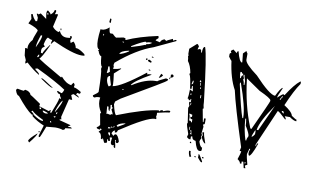

<svg xmlns="http://www.w3.org/2000/svg" viewBox="-81 -921 1914 1163"><g transform="rotate(10 875.5 -339.5)"><path d="M215.8 -69.3 214.8 -76.2Q148.4 -108.4 145.5 -120.1L135.7 -116.2Q152.3 -104.5 154.3 -96.7Q194.3 -69.3 211.9 -69.3ZM260.7 -68.4 267.6 -70.3Q265.6 -77.1 259.8 -77.1H257.8ZM284.2 -102.5 287.1 -111.3 274.4 -108.4Q278.3 -102.5 282.2 -102.5ZM287.1 -124Q293 -126 293 -131.8V-137.7Q286.1 -134.8 286.1 -129.9ZM225.6 -117.2 238.3 -119.1Q235.4 -125 209 -131.8L203.1 -130.9Q208 -117.2 225.6 -117.2ZM192.4 -137.7 190.4 -148.4 179.7 -144.5Q183.6 -137.7 188.5 -137.7ZM276.4 -137.7 280.3 -138.7Q309.6 -188.5 312.5 -208L311.5 -211.9Q293.9 -192.4 276.4 -137.7ZM113.3 -443.4 118.2 -446.3Q125 -447.3 125 -455.1Q125 -460 124 -461.9Q117.2 -460.9 113.3 -443.4ZM95.7 -502Q122.1 -556.6 122.1 -576.2L121.1 -579.1L113.3 -578.1Q95.7 -526.4 95.7 -507.8ZM130.9 -709 136.7 -710 133.8 -719.7 128.9 -718.8ZM208 31.2 206.1 21.5 225.6 -43Q180.7 -61.5 149.4 -86.9L147.5 -96.7L142.6 -95.7Q108.4 -117.2 45.9 -194.3Q33.2 -194.3 23.4 -223.6Q23.4 -233.4 31.2 -235.4Q61.5 -229.5 69.3 -229.5L77.1 -237.3Q108.4 -232.4 114.3 -211.9Q118.2 -211.9 178.7 -169.9L180.7 -166L177.7 -154.3L239.3 -134.8Q248 -142.6 252.9 -142.6L250 -131.8L251 -127H256.8Q289.1 -207 289.1 -220.7L288.1 -222.7L299.8 -219.7L298.8 -225.6Q291 -234.4 288.1 -248H284.2Q278.3 -248 270.5 -257.8L269.5 -262.7L273.4 -264.6L296.9 -254.9Q303.7 -256.8 310.5 -278.3Q256.8 -315.4 128.9 -377L115.2 -374L117.2 -369.1Q140.6 -351.6 141.6 -348.1Q142.6 -344.7 144.5 -339.8Q102.5 -364.3 62.5 -402.3Q53.7 -394.5 49.8 -393.6Q48.8 -399.4 48.8 -406.2L49.8 -414.1L38.1 -441.4L33.2 -485.4L37.1 -487.3L48.8 -484.4L46.9 -493.2Q46.9 -517.6 69.3 -542Q69.3 -551.8 89.8 -602.5Q86.9 -616.2 26.4 -636.7L40 -666L33.2 -694.3L43 -696.3Q47.9 -677.7 67.4 -657.2L76.2 -659.2L77.1 -679.7L66.4 -702.1L69.3 -704.1Q76.2 -704.1 77.1 -700.2L89.8 -709L127.9 -681.6Q123 -709 123 -716.8Q123 -731.4 129.9 -734.4Q148.4 -720.7 149.4 -712.9Q168.9 -728.5 168.9 -742.2L177.7 -745.1L179.7 -735.4L174.8 -718.8L187.5 -721.7Q194.3 -721.7 194.3 -718.8L176.8 -642.6Q190.4 -624 214.8 -616.2L222.7 -624Q236.3 -591.8 268.6 -591.8Q279.3 -591.8 291 -593.8L289.1 -604.5L296.9 -606.4L300.8 -596.7L293.9 -579.1L298.8 -564.5L302.7 -566.4Q310.5 -573.2 315.4 -575.2Q331.1 -559.6 335 -539.1H338.9Q356.4 -539.1 392.6 -511.7L395.5 -502.9Q386.7 -501 377 -501Q323.2 -501 199.2 -557.6L182.6 -537.1L181.6 -542L186.5 -563.5L184.6 -562.5Q175.8 -562.5 158.2 -572.3Q148.4 -567.4 139.6 -527.3Q147.5 -518.6 148.4 -513.7Q130.9 -507.8 130.9 -490.2L131.8 -474.6L141.6 -471.7Q143.6 -485.4 178.7 -531.2L179.7 -527.3Q139.6 -441.4 128.9 -439.5Q131.8 -431.6 279.3 -347.7V-350.6Q279.3 -352.5 283.2 -353.5Q313.5 -317.4 347.7 -312.5Q347.7 -319.3 359.4 -330.1Q366.2 -322.3 367.2 -317.4Q365.2 -310.5 365.2 -306.6L366.2 -302.7Q382.8 -300.8 411.1 -282.2Q411.1 -271.5 404.3 -270.5Q397.5 -272.5 389.6 -272.5L386.7 -260.7Q395.5 -260.7 404.3 -250L405.3 -246.1L371.1 -261.7Q367.2 -261.7 357.4 -253.9L368.2 -226.6L362.3 -225.6L348.6 -226.6L320.3 -113.3L324.2 -98.6L313.5 -96.7L315.4 -91.8L385.7 -73.2Q377.9 -65.4 373 -65.4V-60.5L383.8 -61.5Q393.6 -61.5 395.5 -54.7L355.5 -49.8L356.4 -47.9Q356.4 -41 343.8 -37.1Q324.2 -43.9 296.9 -43.9Q291 -43.9 242.2 -39.1Q216.8 28.3 213.9 29.3Q210.9 30.3 208 31.2ZM156.2 73.2 148.4 64.5Q148.4 50.8 197.3 9.8Q197.3 22.5 156.2 73.2ZM201.2 2 199.2 -2 210 -3.9 210.9 0ZM240.2 -277.3H236.3Q223.6 -277.3 163.1 -319.3L162.1 -324.2Q171.9 -324.2 240.2 -277.3ZM225.6 -629.9 223.6 -639.6 228.5 -640.6 230.5 -630.9Z M667 -604.5Q723.6 -621.1 747.1 -631.8L751 -629.9L752 -637.7H756.8Q769.5 -637.7 786.1 -650.4Q780.3 -651.4 774.4 -651.4Q762.7 -651.4 750 -646.5Q748 -646.5 748 -649.4V-650.4Q731.4 -650.4 664.1 -609.4L663.1 -604.5ZM629.9 -50.8 630.9 -55.7Q628.9 -63.5 628.9 -67.4V-70.3L619.1 -72.3L618.2 -66.4Q618.2 -60.5 629.9 -50.8ZM610.4 -93.8Q618.2 -95.7 622.1 -95.7H625L626 -100.6L613.3 -103.5ZM636.7 -101.6 637.7 -106.4 627.9 -108.4 627 -103.5ZM646.5 -104.5 648.4 -114.3 644.5 -115.2 642.6 -105.5ZM667 -113.3Q710.9 -137.7 711.9 -140.6L708 -141.6Q673.8 -136.7 660.2 -120.1ZM612.3 -176.8Q613.3 -182.6 620.1 -182.6L625 -181.6V-182.6Q625 -186.5 612.3 -210.9Q618.2 -217.8 619.1 -221.7Q611.3 -223.6 611.3 -234.4V-238.3L602.5 -236.3L605.5 -212.9L602.5 -213.9V-198.2Q593.8 -200.2 592.8 -223.6L585 -225.6L584 -221.7Q586.9 -191.4 586.9 -181.6L585.9 -178.7L593.8 -180.7ZM664.1 -338.9V-342.8L656.2 -344.7L655.3 -340.8ZM571.3 -345.7Q577.1 -345.7 584 -354.5Q569.3 -400.4 569.3 -407.2V-408.2H567.4Q562.5 -408.2 555.7 -399.4Q554.7 -394.5 554.7 -388.7Q554.7 -369.1 570.3 -345.7ZM550.8 -423.8Q552.7 -423.8 563.5 -433.6Q558.6 -464.8 552.7 -466.8Q551.8 -462.9 548.8 -462.9H547.9Q548.8 -460 548.8 -453.1Q548.8 -443.4 545.9 -424.8ZM600.6 -549.8Q626 -554.7 656.2 -575.2L657.2 -579.1H654.3Q605.5 -569.3 600.6 -549.8ZM487.3 -642.6 490.2 -652.3 486.3 -653.3 483.4 -643.6ZM616.2 -622.1 617.2 -626 608.4 -627.9 607.4 -624ZM674.8 16.6Q664.1 14.6 664.1 5.9L665 0L655.3 2Q643.6 0 643.6 -15.6Q643.6 -26.4 646.5 -42L641.6 -43L631.8 -42L636.7 -21.5L626 -18.6V-21.5Q626 -27.3 619.1 -29.3L618.2 -25.4Q620.1 -19.5 620.1 -13.7L619.1 -6.8L608.4 -3.9L603.5 -4.9L590.8 -32.2L588.9 -22.5L580.1 -24.4Q578.1 -58.6 559.6 -62.5L561.5 -67.4Q573.2 -76.2 575.2 -83L565.4 -85L563.5 -77.1Q556.6 -79.1 550.3 -80.6Q543.9 -82 543.9 -87.9V-90.8H544.9Q550.8 -90.8 561.5 -105.5L548.8 -175.8H550.8Q553.7 -175.8 554.7 -178.7Q531.2 -215.8 531.2 -249Q531.2 -259.8 533.2 -269.5L524.4 -270.5Q511.7 -270.5 498 -263.7Q487.3 -266.6 487.3 -273.4V-275.4Q515.6 -294.9 517.6 -301.8Q515.6 -423.8 507.8 -442.4L510.7 -456.1Q501 -458 496.1 -516.6Q482.4 -519.5 474.6 -545.9L469.7 -546.9L476.6 -554.7Q458 -559.6 458 -612.3Q458 -638.7 462.9 -677.7L471.7 -676.8Q492.2 -676.8 515.6 -698.2Q518.6 -664.1 526.4 -663.1H541Q558.6 -645.5 564.5 -643.6L609.4 -652.3L622.1 -649.4L621.1 -645.5Q621.1 -640.6 625 -639.6Q700.2 -673.8 815.4 -698.2L818.4 -688.5L817.4 -684.6L804.7 -672.9L803.7 -668L831.1 -662.1Q835 -677.7 855.5 -684.6Q863.3 -678.7 868.2 -676.8Q869.1 -680.7 905.3 -696.3Q905.3 -687.5 913.1 -685.5Q915 -692.4 922.9 -692.4L928.7 -691.4L927.7 -686.5L798.8 -626Q698.2 -591.8 581.1 -492.2L578.1 -477.5L583 -462.9H582Q579.1 -462.9 577.1 -459Q581.1 -458 581.1 -455.1V-454.1Q607.4 -457 627 -465.8V-461.9L588.9 -427.7Q595.7 -378.9 595.7 -359.4L594.7 -350.6Q645.5 -357.4 785.2 -466.8L789.1 -465.8L787.1 -457Q797.9 -460.9 807.6 -460.9Q812.5 -460.9 816.4 -460Q714.8 -402.3 702.1 -377L706.1 -376Q785.2 -426.8 849.6 -426.8H856.4Q858.4 -431.6 905.3 -453.1L918.9 -450.2Q918 -446.3 916.5 -440.9Q915 -435.5 655.3 -284.2L626 -261.7L622.1 -244.1Q634.8 -188.5 645.5 -180.7Q809.6 -245.1 896.5 -254.9V-252.9Q896.5 -250 900.4 -249Q901.4 -255.9 917 -259.8Q920.9 -258.8 920.9 -255.9V-253.9Q945.3 -263.7 959 -263.7L965.8 -262.7L962.9 -252.9H960.9Q949.2 -252.9 887.7 -238.3Q888.7 -234.4 888.7 -229.5Q888.7 -221.7 885.7 -210L890.6 -209L888.7 -199.2L881.8 -200.2Q835.9 -200.2 672.9 -92.8Q668.9 -77.1 661.1 -77.1L655.3 -78.1L657.2 -87.9H655.3Q645.5 -87.9 637.7 -68.4L649.4 -56.6L653.3 -55.7Q656.2 -66.4 664.1 -66.4Q677.7 -66.4 690.4 -27.3Q687.5 -15.6 680.7 -15.6Q670.9 -15.6 670.9 -26.4L671.9 -32.2L667 -33.2L666 -28.3Q674.8 2.9 674.8 13.7ZM802.7 -481.4 793 -484.4 793.9 -489.3 803.7 -486.3ZM928.7 -452.1 924.8 -453.1 926.8 -462.9 931.6 -461.9ZM861.3 -449.2 872.1 -475.6Q875 -474.6 877.9 -472.7Q880.9 -470.7 884.8 -467.8Q871.1 -449.2 861.3 -449.2ZM931.6 -461.9 930.7 -480.5 941.4 -483.4Q948.2 -479.5 948.2 -473.6Q948.2 -465.8 931.6 -461.9ZM799.8 -530.3 786.1 -534.2Q779.3 -536.1 779.3 -542V-544.9L789.1 -546.9Q797.9 -540 801.8 -539.1ZM773.4 -542 765.6 -543.9 767.6 -552.7 775.4 -550.8ZM807.6 -561.5 797.9 -564.5 798.8 -569.3 808.6 -566.4ZM517.6 -725.6 507.8 -728.5 509.8 -752 517.6 -750Z M1054.7 -691.4Q1061.5 -691.4 1068.4 -676.8Q1063.5 -668.9 1063.5 -658.2L1073.2 -663.1H1078.1Q1086.9 -663.1 1086.9 -644.5H1091.8Q1091.8 -681.6 1105.5 -681.6Q1124 -633.8 1156.2 -352.5Q1156.2 -333 1161.1 -315.4Q1161.1 -310.5 1156.2 -310.5L1170.9 -231.4H1174.8V-254.9H1184.6V-226.6Q1184.6 -217.8 1174.8 -217.8Q1174.8 -212.9 1179.7 -204.1L1174.8 -162.1L1179.7 -152.3L1174.8 -143.6L1179.7 -133.8Q1170.9 -119.1 1170.9 -111.3Q1181.6 -78.1 1193.4 -78.1V-64.5Q1193.4 -55.7 1184.6 -55.7H1179.7Q1161.1 -55.7 1147.5 -111.3Q1124 -114.3 1124 -133.8H1115.2V-115.2H1105.5L1091.8 -125L1096.7 -143.6Q1078.1 -194.3 1078.1 -208H1082L1068.4 -300.8Q1073.2 -310.5 1073.2 -315.4Q1068.4 -323.2 1068.4 -337.9H1078.1V-356.4H1073.2V-347.7H1063.5Q1063.5 -356.4 1054.7 -356.4Q1059.6 -371.1 1059.6 -412.1L1078.1 -403.3V-408.2L1073.2 -435.5H1068.4V-417H1059.6Q1049.8 -493.2 1041 -501V-504.9Q1041 -509.8 1044.9 -509.8Q1037.1 -554.7 1017.6 -580.1Q1017.6 -593.8 1012.7 -612.3H1017.6L1012.7 -621.1V-654.3ZM1110.4 -477.5V-467.8H1119.1Q1119.1 -477.5 1110.4 -477.5ZM1068.4 -467.8 1063.5 -445.3Q1073.2 -445.3 1073.2 -459V-467.8ZM1115.2 -463.9V-445.3H1119.1V-463.9ZM1119.1 -435.5V-426.8H1124V-435.5ZM1068.4 -389.6V-379.9H1073.2V-389.6ZM1128.9 -389.6V-371.1H1133.8V-389.6ZM1078.1 -334V-319.3H1082V-334ZM1082 -268.6V-263.7Q1086.9 -255.9 1086.9 -245.1V-226.6Q1100.6 -226.6 1100.6 -217.8H1105.5V-236.3Q1091.8 -236.3 1091.8 -245.1V-250H1100.6V-263.7Q1085 -268.6 1082 -268.6ZM1096.7 -189.5V-170.9H1100.6V-189.5ZM1105.5 -170.9V-167Q1110.4 -157.2 1110.4 -152.3Q1105.5 -152.3 1105.5 -148.4L1115.2 -143.6V-148.4L1110.4 -170.9ZM1179.7 -170.9H1189.5Q1189.5 -154.3 1208 -106.4H1203.1Q1187.5 -118.2 1179.7 -143.6L1184.6 -152.3Q1179.7 -161.1 1179.7 -170.9ZM1115.2 -101.6Q1124 -100.6 1124 -92.8H1115.2ZM1119.1 -45.9H1128.9Q1128.9 -27.3 1137.7 -13.7L1128.9 -8.8Q1119.1 -25.4 1119.1 -45.9ZM1179.7 -37.1Q1185.5 -37.1 1208 4.9V9.8H1203.1Q1198.2 9.8 1179.7 -13.7ZM1203.1 -22.5H1211.9V-13.7Q1203.1 -13.7 1203.1 -22.5ZM1156.2 -18.6H1166V-13.7H1156.2Z M1356.4 -701.2Q1356.4 -698.2 1365.2 -686.5V-649.4Q1365.2 -625 1444.3 -566.4Q1540 -463.9 1574.2 -463.9Q1598.6 -514.6 1611.3 -519.5V-514.6Q1587.9 -465.8 1587.9 -455.1Q1618.2 -482.4 1621.1 -482.4L1629.9 -477.5Q1676.8 -550.8 1709 -575.2H1713.9V-561.5Q1680.7 -514.6 1639.6 -418Q1690.4 -385.7 1695.3 -362.3Q1721.7 -343.8 1727.5 -343.8V-334Q1710.9 -334 1685.5 -352.5H1653.3L1662.1 -338.9V-334H1658.2Q1614.3 -376 1606.4 -376L1509.8 -153.3V-143.6H1513.7Q1513.7 -162.1 1523.4 -162.1V-158.2Q1495.1 -79.1 1481.4 -79.1L1476.6 -87.9V-97.7Q1476.6 -107.4 1481.4 -116.2V-121.1H1476.6L1467.8 -87.9V-84Q1467.8 -73.2 1481.4 -23.4Q1467.8 -18.6 1467.8 -13.7Q1472.7 -4.9 1472.7 0H1462.9Q1454.1 -33.2 1454.1 -37.1H1444.3V-23.4H1435.5Q1435.5 -34.2 1417 -46.9Q1430.7 -85.9 1430.7 -97.7H1420.9L1425.8 -121.1Q1346.7 -367.2 1328.1 -455.1Q1291 -522.5 1277.3 -627Q1274.4 -627 1258.8 -649.4V-664.1Q1259.8 -672.9 1268.6 -672.9L1263.7 -682.6Q1263.7 -688.5 1277.3 -696.3L1300.8 -677.7Q1300.8 -691.4 1309.6 -691.4Q1325.2 -627 1342.8 -627V-635.7L1337.9 -682.6ZM1342.8 -570.3V-556.6L1346.7 -533.2H1351.6Q1351.6 -551.8 1361.3 -551.8V-561.5Q1351.6 -561.5 1351.6 -570.3ZM1365.2 -556.6V-547.9Q1370.1 -539.1 1370.1 -529.3H1365.2Q1375 -514.6 1375 -496.1H1379.9V-519.5Q1370.1 -549.8 1370.1 -556.6ZM1388.7 -538.1V-533.2Q1407.2 -377 1458 -251Q1460 -241.2 1467.8 -241.2Q1550.8 -420.9 1550.8 -426.8V-431.6Q1550.8 -443.4 1476.6 -477.5ZM1351.6 -505.9V-496.1Q1383.8 -347.7 1402.3 -296.9H1407.2V-301.8Q1407.2 -363.3 1356.4 -505.9ZM1616.2 -468.8Q1616.2 -461.9 1606.4 -450.2V-445.3H1611.3Q1611.3 -453.1 1621.1 -463.9V-468.8ZM1500 -241.2H1509.8L1584 -403.3Q1508.8 -297.9 1500 -241.2ZM1629.9 -380.9Q1629.9 -374 1643.6 -366.2V-371.1Q1643.6 -380.9 1634.8 -380.9ZM1420.9 -296.9V-292Q1425.8 -223.6 1444.3 -167H1449.2Q1449.2 -179.7 1458 -195.3Q1458 -210.9 1430.7 -254.9Q1430.7 -271.5 1425.8 -296.9ZM1491.2 -236.3Q1476.6 -203.1 1476.6 -195.3Q1484.4 -195.3 1495.1 -213.9V-236.3ZM1462.9 -37.1V-28.3H1467.8V-37.1Z"/></g></svg>

Font: Blackcraft
Style: Regular
Weight: 400
Designer: GGBotNet
Foundry: GGBotNet
Version: 1.00